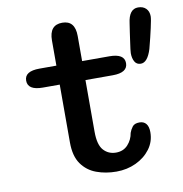

<svg xmlns="http://www.w3.org/2000/svg" viewBox="-76 -730 772 812"><g transform="rotate(-10 309.5 -324.0)"><path d="M114.5 -394.5Q50 -394.5 50 -435.5Q50 -476 114.5 -476H414.5Q479 -476 479 -435.5Q479 -394.5 414.5 -394.5ZM297.5 -172.5Q297.5 -116.5 318.5 -93.2Q339.5 -70 372 -70Q403.5 -70 423 -91.2Q442.5 -112.5 447 -141.5Q451.5 -154.5 460.5 -166.5Q469.5 -178.5 491 -178.5Q509.5 -178.5 519.5 -166.2Q529.5 -154 529.5 -130Q529.5 -89.5 506 -58Q482.5 -26.5 444 -8.5Q405.5 9.5 360 9.5Q314 9.5 274.5 -5Q235 -19.5 211 -53.5Q187 -87.5 187 -146V-584Q187 -650.5 242.5 -650.5Q297.5 -650.5 297.5 -584ZM540.5 -422Q522.5 -422 514.2 -436.8Q506 -451.5 506 -473Q506 -477.5 507.5 -490.5Q509 -503.5 511.8 -521.8Q514.5 -540 517.2 -560Q520 -580 523 -598.5Q530.5 -658.5 569.5 -658.5Q591 -658.5 603.5 -646Q616 -633.5 616 -612.5Q616 -606.5 613.8 -593.8Q611.5 -581 607.5 -563Q603.5 -545 598.2 -523Q593 -501 586.5 -477Q569.5 -422 540.5 -422Z"/></g></svg>

Font: Sono Monospace Medium
Style: Regular
Weight: 500
Designer: Tyler Finck
Foundry: Tyler Finck
Version: Version 2.112